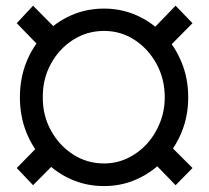

<svg xmlns="http://www.w3.org/2000/svg" viewBox="-20 -625 714 655"><path d="M335 9.8Q274.9 9.8 222.9 -13.2Q170.9 -36.1 131.3 -77.4Q91.8 -118.7 69.8 -173.8Q47.9 -229 47.9 -293Q47.9 -357.4 69.8 -412.6Q91.8 -467.8 131.3 -508.8Q170.9 -549.8 222.9 -572.8Q274.9 -595.7 335 -595.7Q394 -595.7 445.8 -572.8Q497.6 -549.8 537.1 -508.8Q576.7 -467.8 599.4 -412.6Q622.1 -357.4 622.1 -293Q622.1 -229 599.4 -173.8Q576.7 -118.7 537.1 -77.4Q497.6 -36.1 445.8 -13.2Q394 9.8 335 9.8ZM335 -67.4Q377.4 -67.4 415 -85.2Q452.6 -103 481 -134Q509.3 -165 525.6 -206.1Q542 -247.1 542 -293Q542 -356 513.9 -407.2Q485.8 -458.5 439 -489Q392.1 -519.5 335 -519.5Q276.9 -519.5 229.2 -489Q181.6 -458.5 153.6 -407.2Q125.5 -356 126 -293Q125.5 -231.4 153.6 -180.2Q181.6 -128.9 229.2 -98.1Q276.9 -67.4 335 -67.4ZM538.1 -446.3 482.4 -505.9 579.1 -605.5 636.7 -545.9ZM579.1 6.8 482.4 -92.8 538.1 -150.4 636.7 -51.8ZM92.8 6.8 37.1 -51.8 133.8 -150.4 191.4 -92.8ZM133.8 -446.3 37.1 -545.9 92.8 -605.5 191.4 -505.9Z"/></svg>

Font: Inter Display V
Style: Regular
Weight: 400
Designer: Rasmus Andersson
Foundry: rsms
Version: Version 3.015;git-src